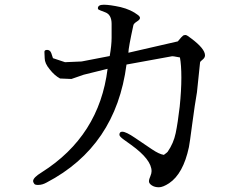

<svg xmlns="http://www.w3.org/2000/svg" viewBox="-20 -773 1040 812"><path d="M523 -550Q523 -570 544 -666Q545 -673 559 -682Q572 -690 572 -697Q572 -703 564 -709Q535 -732 490 -743Q444 -753 419 -753Q394 -753 394 -738Q394 -735 396 -733Q398 -731 425 -721Q452 -711 452 -672V-613Q452 -582 444 -536L325 -513L255 -510Q230 -519 204 -527L197 -548Q192 -562 179 -562Q166 -562 168 -550Q169 -537 169 -527Q169 -505 190 -480Q210 -454 234 -441L282 -439L334 -457Q385 -470 435 -482Q400 -198 156 -44Q120 -22 120 -7Q120 -3 124 3Q127 10 143 9Q159 9 177 -1Q470 -154 515 -500Q591 -514 707 -535Q711 -536 741 -530Q747 -498 747 -445Q747 -391 740 -322Q732 -253 723 -210Q714 -167 689 -131Q688 -129 673 -118Q653 -121 622 -142L551 -190Q513 -216 497 -216Q485 -216 485 -203Q485 -196 503 -183L535 -160Q621 -98 621 -49Q621 -40 616 -28Q610 -15 610 -6Q610 3 622 11Q634 19 652 19Q669 19 695 2Q755 -38 779 -151Q782 -165 793 -249Q804 -332 813 -383L826 -508Q826 -513 837 -521Q847 -529 847 -539Q847 -567 788 -611Q770 -625 765 -625Q760 -625 755 -623Q750 -620 732 -598Z"/></svg>

Font: Sawarabi Mincho
Style: Regular
Weight: 400
Version: Version 1.082; ttfautohint (v1.8.4.7-5d5b)